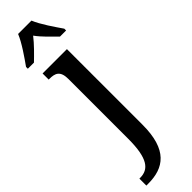

<svg xmlns="http://www.w3.org/2000/svg" viewBox="-355 -751 976 976"><g transform="rotate(-45 133.0 -263.0)"><path d="M-14 -619V-606H30C60 -635 97 -671 124 -706C149 -671 189 -634 217 -606H261V-619C235 -657 190 -721 172 -766H76C58 -721 13 -657 -14 -619ZM-8 240H6C118 240 197 187 197 8V-536H22V-492H28C66 -492 95 -483 95 -424V7C95 148 59 190 -3 190H-8Z"/></g></svg>

Font: Noto Serif Condensed Medium
Style: Regular
Weight: 500
Width: 3
Designer: Monotype Design Team
Foundry: Monotype Imaging Inc.
Version: Version 2.015